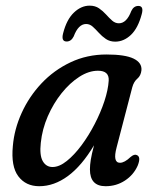

<svg xmlns="http://www.w3.org/2000/svg" viewBox="-20 -650 548 680"><path d="M393 -128Q378.5 -73.5 405 -73.5Q421 -73.5 442.5 -94Q455.5 -105 464 -101Q480.5 -95 467.5 -63Q453 -30.5 422.5 -10.5Q392 9.5 354 9.5Q298.5 9.5 298.5 -50Q298.5 -65.5 301.5 -84.2Q304.5 -103 313 -135.5Q269.5 -62.5 220.5 -26.5Q171.5 9.5 119 9.5Q71.5 9.5 45 -25.5Q18.5 -60.5 25.5 -133Q30.5 -192.5 56.8 -250.2Q83 -308 127 -354.8Q171 -401.5 229.5 -429.2Q288 -457 357 -457Q423 -457 453 -442.5Q483 -428 481 -401.5Q479 -382 466.5 -371.5Q454 -361 448.5 -341ZM124.5 -144.5Q119.5 -100 131.5 -79.2Q143.5 -58.5 166 -58.5Q190 -58.5 216.5 -79.8Q243 -101 268.5 -135.2Q294 -169.5 315.2 -210.5Q336.5 -251.5 349.8 -291.8Q363 -332 365 -364.5Q367 -399.5 327 -399.5Q294.5 -399.5 261 -378Q227.5 -356.5 198.2 -320Q169 -283.5 149.2 -238Q129.5 -192.5 124.5 -144.5ZM388 -502.5Q369 -502.5 355 -512Q341 -521.5 330 -533.8Q319 -546 308.5 -555.5Q298 -565 285 -565Q257.5 -565 241 -521Q232 -503 216 -503Q196 -503 203.5 -532Q216 -581 241.8 -605.5Q267.5 -630 297.5 -630Q317 -630 330.8 -620.5Q344.5 -611 355.5 -598.8Q366.5 -586.5 377.2 -577Q388 -567.5 401 -567.5Q428.5 -567.5 445 -611Q453.5 -629 470 -629Q490 -629 482 -600Q469 -550.5 443.8 -526.5Q418.5 -502.5 388 -502.5Z"/></svg>

Font: Fraunces 72pt S100
Style: Italic
Weight: 400
Italic angle: -16°
Version: Version 1.000; ttfautohint (v1.8.3)